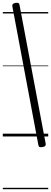

<svg xmlns="http://www.w3.org/2000/svg" viewBox="-20 -971 363 1366"><path d="M283 75Q269 78 262 75Q255 72 253 61L68 -925Q66 -936 71 -942Q76 -948 89 -950Q103 -953 110.5 -949.5Q118 -946 119 -935L305 51Q307 60 302 66.5Q297 73 283 75ZM0 365H323V375H0ZM0 -20H323V0H0ZM0 -505H323V-500H0ZM0 -885H323V-875H0Z"/></svg>

Font: Playwrite GB J Guides
Style: Italic
Weight: 400
Italic angle: -7.01216°
Designer: Veronika Burian, José Scaglione
Foundry: TypeTogether
Version: Version 1.003